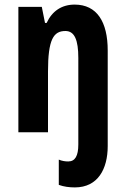

<svg xmlns="http://www.w3.org/2000/svg" viewBox="-20 -576 548 836"><path d="M306 240C406 240 449 160 449 60V-356C449 -481 402 -556 305 -556C249 -556 207 -528 183 -476H176L162 -546H60V0H189V-264C189 -405 213 -441 265 -441C305 -441 321 -401 321 -324V53C321 103 307 127 277 127C264 127 250 125 236 119V229C258 237 282 240 306 240Z"/></svg>

Font: Noto Sans Gurmukhi UI ExtraCondensed
Style: Bold
Weight: 700
Width: 2
Designer: Jelle Bosma - Monotype Design Team
Foundry: Monotype Imaging Inc.
Version: Version 2.004